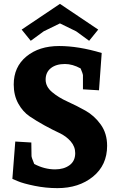

<svg xmlns="http://www.w3.org/2000/svg" viewBox="-20 -958 613 993"><path d="M59 -226 142 -221Q143 -163 143 -151Q143 -144 157 -110Q210 -82 265 -82Q310 -82 339.5 -103.5Q369 -125 369 -166Q369 -200 345.5 -227Q322 -254 286.5 -270.5Q251 -287 210 -309.5Q169 -332 133.5 -356Q98 -380 74.5 -422.5Q51 -465 51 -521Q51 -612 116.5 -666Q182 -720 286 -720Q386 -720 506 -684L492 -491L409 -496V-570Q409 -575 397 -604Q355 -627 316 -627Q270 -627 243 -605.5Q216 -584 216 -546Q216 -510 249 -482Q282 -454 328.5 -433Q375 -412 421.5 -386Q468 -360 501 -314Q534 -268 534 -204Q534 -104 461 -44.5Q388 15 277 15Q217 15 158.5 3Q100 -9 72 -21L44 -33ZM290 -938 488 -805 441 -747 374 -796 290 -837 206 -796 139 -747 92 -805Z"/></svg>

Font: Andada
Style: Bold
Weight: 700
Designer: Carolina Giovagnoli
Foundry: Carolina Giovagnoli
Version: Version 1.003